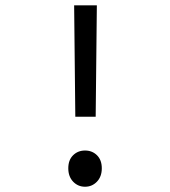

<svg xmlns="http://www.w3.org/2000/svg" viewBox="-20 -690 640 722"><path d="M263.2 -251 258.8 -669.9H344.2L339.8 -251ZM344.5 -6.8Q326.2 12.2 299.8 12.2Q273.4 12.2 255.1 -6.8Q236.8 -25.9 236.8 -57.1Q236.8 -88.4 254.9 -106.2Q272.9 -124 299.8 -124Q326.7 -124 344.7 -106.2Q362.8 -88.4 362.8 -57.1Q362.8 -25.9 344.5 -6.8Z"/></svg>

Font: Office Code Pro Light
Style: Regular
Weight: 300
Designer: Nathan Rutzky & Paul D. Hunt
Foundry: Adobe Systems Incorporated
Version: Version 1.004;PS 001.004;hotconv 1.0.70;makeotf.lib2.5.58329